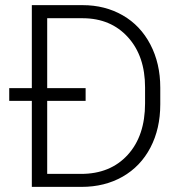

<svg xmlns="http://www.w3.org/2000/svg" viewBox="-20 -731 709 751"><path d="M16.1 -336.4V-386.2H104.5V-710.9H303.2Q390.6 -710.9 460 -671.1Q529.3 -631.3 568.1 -557.1Q606.9 -482.9 606.9 -388.2V-322.8Q606.9 -227.5 568.4 -153.8Q529.8 -80.1 459.7 -40Q389.6 0 298.8 0H104.5V-336.4ZM164.6 -50.8H296.9Q411.6 -50.8 479.5 -125.2Q547.4 -199.7 547.4 -326.7V-389.2Q547.4 -511.7 480.5 -585.4Q413.6 -659.2 304.2 -659.7H164.6V-386.2H314.9V-336.4H164.6Z"/></svg>

Font: Roboto Light
Style: Regular
Weight: 300
Designer: Google
Version: Version 2.137; 2017